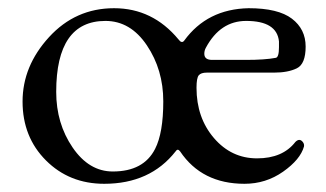

<svg xmlns="http://www.w3.org/2000/svg" viewBox="-20 -434 795 468"><path d="M237 -383Q117 -383 117 -210Q117 -133 157 -74.5Q197 -16 255 -16Q330 -16 358 -71Q378 -110 378 -187Q378 -264 338 -323.5Q298 -383 237 -383ZM415 -338Q423 -327 429 -335Q485 -412 586 -414Q658 -414 691.5 -388.5Q725 -363 725 -320.5Q725 -278 703.5 -267.5Q682 -257 648 -257H484Q470 -257 464.5 -250.5Q459 -244 459 -220Q459 -147 501.5 -97.5Q544 -48 606.5 -48Q669 -48 700 -88Q705 -93 709.5 -93Q714 -93 718 -88Q722 -83 721 -77Q712 -45 670 -15.5Q628 14 576 14Q472 14 419 -65Q413 -73 408 -65Q346 14 234 14Q149 14 92 -43Q35 -100 35 -186.5Q35 -273 99.5 -343.5Q164 -414 258 -414Q352 -414 415 -338ZM482 -318Q478 -311 478 -303Q478 -288 497 -288H579Q626 -288 652 -293Q660 -294 660 -319V-333Q655 -383 580 -383Q517 -383 482 -318Z"/></svg>

Font: EB Garamond
Style: Regular
Weight: 400
Version: Version 0.012